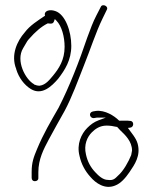

<svg xmlns="http://www.w3.org/2000/svg" viewBox="-20 -702 593 746"><path d="M43 -433C53 -400 74 -372 100 -356C143 -330 181 -367 206 -396C232 -430 257 -468 257 -524C257 -580 234 -646 195 -659C173 -667 149 -660 155 -641C127 -622 96 -603 76 -576C47 -543 21 -489 43 -434ZM70 -515 80 -532C83 -538 88 -546 95 -553C115 -576 139 -598 165 -611H168C188 -608 188 -614 193 -628L199 -622C220 -601 231 -559 231 -520C231 -469 209 -436 186 -408C173 -393 158 -372 134 -369H133C126 -369 119 -371 112 -374V-375C79 -393 40 -466 70 -515ZM95 -553V-554ZM103 -11C103 -3 108 2 115 2C123 2 129 -2 129 -10V-33C129 -84 150 -123 169 -159C189 -196 209 -232 231 -271C259 -323 283 -389 307 -450C330 -507 353 -578 378 -629L395 -664C403 -678 378 -689 372 -676L354 -641C342 -618 331 -589 319 -556C288 -464 250 -366 208 -284C176 -228 149 -183 124 -123C111 -92 103 -71 103 -34ZM206 -391ZM252 -565ZM289 -96C296 -64 311 -37 331 -15C352 10 388 35 427 19C449 11 468 -11 483 -33C504 -64 527 -97 515 -143C509 -166 490 -186 477 -205L486 -206C501 -208 501 -230 488 -232C475 -234 461 -233 446 -233H444L442 -234C424 -252 388 -275 353 -271L341 -269C323 -265 328 -243 344 -243L356 -245H391L364 -235C345 -228 332 -218 319 -205C296 -182 277 -142 289 -96ZM314 -102C305 -140 319 -170 337 -188C350 -201 368 -214 394 -214C407 -214 421 -212 433 -209H435L447 -196C466 -178 493 -153 493 -117L490 -101V-100C479 -73 460 -38 438 -19C427 -8 420 0 399 -3C380 -3 363 -19 350 -33C332 -52 320 -74 314 -102ZM352 -271H353ZM412 -256H413ZM438 -19H439Z"/></svg>

Font: Stray Cat
Style: Lt
Weight: 300
Version: Version 1.0